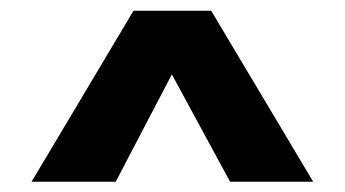

<svg xmlns="http://www.w3.org/2000/svg" viewBox="-20 -886 655 365"><path d="M381.5 -865.6 575.4 -540.5H417.4L306.7 -744.6L200 -540.5H40L233.8 -865.6Z"/></svg>

Font: Fira Code
Style: Bold
Weight: 700
Monospace: yes
Designer: Carrois Corporate, Edenspiekermann AG, Nikita Prokopov
Foundry: Carrois Corporate, Edenspiekermann AG, Nikita Prokopov
Version: Version 6.000; ttfautohint (v1.8.2) -l 8 -r 50 -G 200 -x 14 